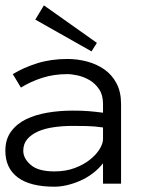

<svg xmlns="http://www.w3.org/2000/svg" viewBox="-20 -686 586 717"><path d="M0 -123Q0 -166 21.5 -195.1Q43 -224.1 77.9 -241Q112.8 -257.8 158 -265.4Q203.1 -272.9 250 -272.9Q268.1 -272.9 282.5 -272.5Q296.9 -272 309.8 -271Q322.8 -270 335.9 -268.6Q349.1 -267.1 364.7 -265.1V-297.9Q364.7 -331.1 350.3 -352.5Q335.9 -374 314.9 -386.5Q293.9 -398.9 271 -404.1Q248 -409.2 231.9 -409.2Q181.2 -409.2 138.2 -395.5Q95.2 -381.8 58.1 -358.9L27.8 -409.2Q68.8 -434.1 119.9 -450Q170.9 -465.8 231.9 -465.8Q269 -465.8 304.9 -456.3Q340.8 -446.8 369.4 -427Q397.9 -407.2 415 -375Q432.1 -342.8 432.1 -297.9V0H364.7V-76.2Q347.2 -54.2 325 -37.6Q302.7 -21 278.3 -10.5Q253.9 0 229.5 5.6Q205.1 11.2 183.1 11.2Q92.8 11.2 46.4 -23.4Q0 -58.1 0 -123ZM183.1 -45.9Q225.1 -45.9 258.5 -58.3Q292 -70.8 315.4 -89.4Q338.9 -107.9 351.8 -128.9Q364.7 -149.9 364.7 -167V-210Q332 -214.8 302 -215.3Q272 -215.8 250 -215.8Q213.9 -215.8 180.4 -210.9Q147 -206.1 122.1 -195.1Q97.2 -184.1 82 -166.5Q66.9 -148.9 66.9 -123Q66.9 -94.2 95 -70.1Q123 -45.9 183.1 -45.9ZM341.8 -525.9 321.8 -494.1 111.8 -612.8 144 -666Z"/></svg>

Font: Anonymous Pro
Style: Regular
Weight: 400
Monospace: yes
Designer: Mark Simonson
Version: Version 1.003